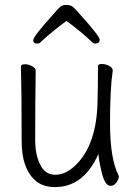

<svg xmlns="http://www.w3.org/2000/svg" viewBox="-20 -744 540 780"><path d="M204 16Q151 16 121 -13Q68 -62 68 -171Q68 -368 65 -474Q65 -483 81 -483Q96 -483 110.5 -475Q125 -467 125 -456Q123 -340 123 -175Q123 -115 143.5 -74.5Q164 -34 204 -34Q245 -34 283 -69Q370 -149 376 -321Q378 -398 378 -475Q378 -484 393 -484Q409 -484 423.5 -476.5Q438 -469 438 -457Q427 -385 427 -243Q427 -100 461 -33L463 -27Q463 -18 453.5 -3.5Q444 11 429 11Q406 11 393 -44.5Q380 -100 380 -119Q320 16 204 16ZM131 -567Q115 -567 115 -581Q115 -596 201 -691Q216 -709 225 -716.5Q234 -724 250 -724Q266 -724 276 -716Q286 -708 302 -689Q385 -597 385 -583Q385 -568 368 -567Q360 -567 354 -573Q309 -616 250 -659Q190 -615 145 -573Q141 -567 131 -567Z"/></svg>

Font: LXGW WenKai Mono TC Light
Style: Regular
Weight: 300
Designer: LXGW / Fontworks Inc.
Foundry: LXGW / Fontworks Inc.
Version: Version 1.330